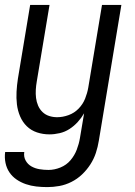

<svg xmlns="http://www.w3.org/2000/svg" viewBox="-29 -540 549 783"><path d="M164 223Q141 223 119 220.5Q97 218 76.5 211Q56 204 38.5 192Q21 180 9.5 163Q-2 146 -6.5 124.5Q-11 103 -8 80H70Q67 99 75.5 114.5Q84 130 99 138.5Q114 147 132 150Q150 153 169 153Q193 153 217.5 143Q242 133 258.5 113.5Q275 94 284 70.5Q293 47 297 23L314 -78Q303 -59 288 -42.5Q273 -26 254.5 -14Q236 -2 214.5 3Q193 8 173 8Q146 8 122 0Q98 -8 80.5 -25Q63 -42 53 -65.5Q43 -89 40 -114.5Q37 -140 38.5 -166.5Q40 -193 44 -219L94 -520H173L121 -208Q118 -191 117 -174Q116 -157 118 -140.5Q120 -124 126.5 -109Q133 -94 144.5 -83Q156 -72 171.5 -67Q187 -62 204 -62Q227 -62 250.5 -70.5Q274 -79 291.5 -97Q309 -115 318 -137.5Q327 -160 331 -183L387 -520H466L374 34Q370 59 362 83.5Q354 108 339.5 130.5Q325 153 305.5 171.5Q286 190 262 202Q238 214 213 218.5Q188 223 164 223Z"/></svg>

Font: Iosevka Custom
Style: Italic
Weight: 400
Italic angle: -9°
Monospace: yes
Designer: Belleve Invis
Foundry: Belleve Invis
Version: Version 30.3.3; ttfautohint (v1.8.3)